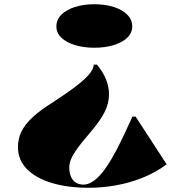

<svg xmlns="http://www.w3.org/2000/svg" viewBox="-20 -674 819 909"><path d="M402 215Q300 215 224.5 192Q149 169 107 126Q65 83 65 22Q65 -17 81.5 -51Q98 -85 134.5 -119Q171 -153 231 -190Q303 -237 344.5 -269.5Q386 -302 404.5 -325.5Q423 -349 424 -368H439Q468 -333 482 -298Q496 -263 496 -229Q496 -200 487 -172Q478 -144 457 -112Q436 -80 400 -38Q366 1 346 29Q326 57 317 78Q308 99 308 119Q308 145 316.5 163.5Q325 182 340 191Q355 200 375 200Q417 200 462.5 145Q508 90 564 -29L607 -122H622L769 104Q715 144 652.5 168.5Q590 193 526 204Q462 215 402 215ZM427 -654Q478 -654 518.5 -641Q559 -628 582.5 -604.5Q606 -581 606 -549Q606 -518 582.5 -495.5Q559 -473 518.5 -460.5Q478 -448 427 -448Q376 -448 335 -460.5Q294 -473 270.5 -495.5Q247 -518 247 -549Q247 -581 270.5 -604.5Q294 -628 335 -641Q376 -654 427 -654Z"/></svg>

Font: Kalnia SemiExpanded
Style: Bold
Weight: 700
Width: 6
Designer: Frida Medrano
Foundry: Frida Medrano
Version: Version 1.105